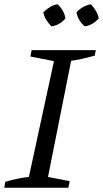

<svg xmlns="http://www.w3.org/2000/svg" viewBox="-31 -884 485 904"><path d="M-11 0 -6 -28Q51 -45 105 -51L223 -596L112 -618L118 -648H420L415 -622Q379 -612 353 -606.5Q327 -601 304 -598L195 -51L297 -31L291 0ZM240 -864Q272 -834 277 -797Q250 -765 211 -760Q197 -774 186.5 -791Q176 -808 173 -826Q187 -840 204 -850.5Q221 -861 240 -864ZM397 -864Q411 -849 421 -832Q431 -815 434 -797Q405 -765 368 -760Q337 -786 329 -826Q358 -857 397 -864Z"/></svg>

Font: Piazzolla SC
Style: Italic
Weight: 400
Italic angle: -11.3°
Designer: Juan Pablo del Peral
Foundry: Huerta Tipografica
Version: Version 1.330